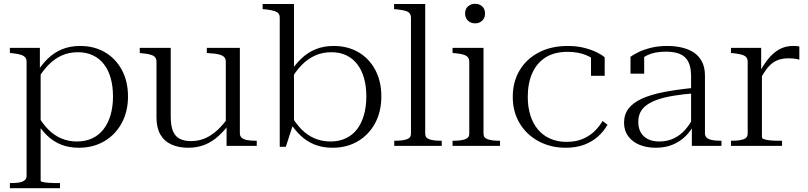

<svg xmlns="http://www.w3.org/2000/svg" viewBox="-20 -768 4256 1011"><path d="M296 223H32V196H39Q63 196 81 193Q99 190 109.5 181.5Q120 173 120 159V-443Q120 -457 113 -465.5Q106 -474 91.5 -479Q77 -484 52 -487L32 -489V-516H190V-396L194 -391V184Q194 188 206 190.5Q218 193 235 194.5Q252 196 267 196H296ZM395 10Q344 10 303 -6Q262 -22 229 -53.5Q196 -85 168 -131L176 -165Q202 -119 233.5 -87Q265 -55 303 -39Q341 -23 385 -23Q431 -23 466.5 -40Q502 -57 526 -88.5Q550 -120 562.5 -163.5Q575 -207 575 -260Q575 -313 563 -356Q551 -399 527.5 -429.5Q504 -460 469.5 -476.5Q435 -493 390 -493Q343 -493 304.5 -475.5Q266 -458 234 -425Q202 -392 175 -345L168 -378Q197 -425 230.5 -458Q264 -491 306.5 -508.5Q349 -526 402 -526Q476 -526 532.5 -493Q589 -460 621.5 -400Q654 -340 654 -260Q654 -181 621 -120Q588 -59 529.5 -24.5Q471 10 395 10Z M879 -516V-155Q879 -108 890 -79.5Q901 -51 925 -38Q949 -25 986 -25Q1026 -25 1060.5 -40Q1095 -55 1126 -84Q1157 -113 1185 -154L1191 -119Q1161 -79 1128.5 -50Q1096 -21 1057.5 -5.5Q1019 10 971 10Q921 10 883 -7Q845 -24 824.5 -59.5Q804 -95 804 -150V-444Q804 -466 786 -475Q768 -484 731 -487L716 -489V-516ZM1243 -516V-66Q1243 -51 1253 -42.5Q1263 -34 1281 -30.5Q1299 -27 1323 -27H1332V0H1173V-108L1169 -111V-444Q1169 -466 1149.5 -475.5Q1130 -485 1091 -487L1069 -489V-516Z M1731 10Q1680 10 1638.5 -6Q1597 -22 1563.5 -53.5Q1530 -85 1501 -131L1510 -165Q1536 -119 1567.5 -87Q1599 -55 1637.5 -39Q1676 -23 1721 -23Q1766 -23 1801.5 -40Q1837 -57 1860.5 -88Q1884 -119 1896.5 -163Q1909 -207 1909 -260Q1909 -313 1897 -356Q1885 -399 1861.5 -429.5Q1838 -460 1804 -476.5Q1770 -493 1725 -493Q1678 -493 1639 -475.5Q1600 -458 1568 -425Q1536 -392 1509 -345L1501 -378Q1531 -425 1565 -458Q1599 -491 1641.5 -508.5Q1684 -526 1737 -526Q1811 -526 1867.5 -493Q1924 -460 1956 -400Q1988 -340 1988 -260Q1988 -180 1955 -119Q1922 -58 1864 -24Q1806 10 1731 10ZM1453 -674Q1453 -689 1446.5 -697Q1440 -705 1425 -710Q1410 -715 1384 -718L1363 -720V-747H1528V-115L1523 -112L1485 5H1453Z M2219 -747V-64Q2219 -42 2241 -34.5Q2263 -27 2298 -27H2306V0H2056V-27H2064Q2099 -27 2121.5 -34.5Q2144 -42 2144 -64V-674Q2144 -688 2137.5 -697Q2131 -706 2116 -710.5Q2101 -715 2076 -718L2055 -720V-747Z M2482 -645Q2460 -645 2444.5 -659Q2429 -673 2429 -697Q2429 -721 2444.5 -734.5Q2460 -748 2482 -748Q2504 -748 2519 -734.5Q2534 -721 2534 -697Q2534 -673 2519 -659Q2504 -645 2482 -645ZM2526 -516V-64Q2526 -42 2548.5 -34.5Q2571 -27 2605 -27H2613V0H2363V-27H2371Q2406 -27 2428.5 -34.5Q2451 -42 2451 -64V-442Q2451 -464 2436 -473.5Q2421 -483 2384 -487L2363 -489V-516Z M2963 -21Q3012 -21 3048.5 -36.5Q3085 -52 3111 -77.5Q3137 -103 3153 -131L3179 -111Q3159 -76 3128 -48.5Q3097 -21 3055 -5.5Q3013 10 2959 10Q2880 10 2816.5 -24Q2753 -58 2716.5 -118.5Q2680 -179 2680 -258Q2680 -337 2716 -397.5Q2752 -458 2817.5 -492Q2883 -526 2969 -526Q3018 -526 3056.5 -516Q3095 -506 3122.5 -492.5Q3150 -479 3164 -466V-369H3092V-476Q3100 -475 3107 -471.5Q3114 -468 3119.5 -461.5Q3125 -455 3127.5 -448Q3130 -441 3127 -434Q3109 -460 3066.5 -477.5Q3024 -495 2969 -495Q2899 -495 2852.5 -465.5Q2806 -436 2782.5 -382.5Q2759 -329 2759 -258Q2759 -204 2773 -160Q2787 -116 2813.5 -85Q2840 -54 2878 -37.5Q2916 -21 2963 -21Z M3639 -306V-277Q3576 -272 3527.5 -264Q3479 -256 3444 -244Q3409 -232 3386 -215.5Q3363 -199 3352 -177Q3341 -155 3341 -125Q3341 -93 3354.5 -70Q3368 -47 3392.5 -35Q3417 -23 3451 -23Q3495 -23 3529.5 -40Q3564 -57 3589 -86Q3614 -115 3631 -149L3638 -119Q3620 -81 3591 -52Q3562 -23 3522.5 -6.5Q3483 10 3433 10Q3386 10 3348.5 -5Q3311 -20 3288.5 -50Q3266 -80 3266 -122Q3266 -165 3289.5 -196Q3313 -227 3360 -248.5Q3407 -270 3477 -283.5Q3547 -297 3639 -306ZM3623 0V-105H3619V-366Q3619 -415 3604 -443.5Q3589 -472 3559.5 -484Q3530 -496 3487 -496Q3427 -496 3389 -477.5Q3351 -459 3328 -430Q3329 -442 3332.5 -451.5Q3336 -461 3342 -468Q3348 -475 3356 -478.5Q3364 -482 3372 -482V-380H3300V-469Q3316 -481 3343 -494Q3370 -507 3408 -516.5Q3446 -526 3494 -526Q3535 -526 3571 -517.5Q3607 -509 3634 -491Q3661 -473 3676.5 -443Q3692 -413 3692 -370V-66Q3692 -51 3702 -42.5Q3712 -34 3730 -30.5Q3748 -27 3771 -27H3779V0Z M4189 -523V-454Q4183 -456 4174.5 -457.5Q4166 -459 4155.5 -460Q4145 -461 4131 -461Q4108 -461 4087.5 -455.5Q4067 -450 4049 -437Q4031 -424 4014 -401Q3997 -378 3979 -343L3975 -379Q3998 -424 4024.5 -457Q4051 -490 4083 -508Q4115 -526 4155 -526Q4166 -526 4174.5 -525.5Q4183 -525 4189 -523ZM3829 0V-27H3837Q3872 -27 3894.5 -34.5Q3917 -42 3917 -64V-442Q3917 -457 3910.5 -465.5Q3904 -474 3889 -479Q3874 -484 3849 -487L3829 -489V-516H3988V-387L3992 -389V-45Q3992 -39 4003.5 -35Q4015 -31 4034 -29Q4053 -27 4073 -27H4098V0Z"/></svg>

Font: Roboto Serif 120pt Expanded Light
Style: Regular
Weight: 300
Width: 7
Designer: Greg Gazdowicz
Foundry: Commercial Type
Version: Version 1.008